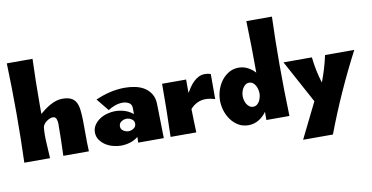

<svg xmlns="http://www.w3.org/2000/svg" viewBox="-81 -931 2595 1338"><g transform="rotate(-10 1216.0 -261.5)"><path d="M207 -703Q201 -541 201 -379V-314Q217 -328 236 -342Q255 -356 275.5 -367.5Q296 -379 318 -386Q340 -393 363 -393Q400 -393 423 -382Q446 -371 458 -349.5Q470 -328 474 -295.5Q478 -263 479 -219.5Q480 -176 479.5 -121Q479 -66 482 0H301Q303 -57 304.5 -113.5Q306 -170 306 -227Q306 -243 300 -260Q294 -277 274 -277Q264 -277 251.5 -271.5Q239 -266 228.5 -258Q218 -250 210.5 -239Q203 -228 202 -218Q197 -166 201 -109.5Q205 -53 207 0H25Q31 -175 31 -350Q31 -527 25 -703Z M779 -178Q760 -178 742.5 -166.5Q725 -155 725 -134Q725 -113 742.5 -101.5Q760 -90 779 -90Q798 -90 815.5 -101.5Q833 -113 833 -134Q833 -155 815.5 -166.5Q798 -178 779 -178ZM831 0 832 -40Q806 -19 774 -9.5Q742 0 710 0Q684 0 655 -7.5Q626 -15 602 -30.5Q578 -46 562 -69Q546 -92 546 -122Q546 -152 562 -175Q578 -198 602 -213.5Q626 -229 655 -236.5Q684 -244 710 -244Q744 -244 777 -233.5Q810 -223 836 -201V-243Q836 -270 816 -281.5Q796 -293 772 -293Q744 -293 717.5 -283.5Q691 -274 668 -259L597 -346Q646 -368 698.5 -380.5Q751 -393 805 -393Q842 -393 878 -385.5Q914 -378 942 -360.5Q970 -343 988 -314Q1006 -285 1007 -243L1012 0Z M1236 -280Q1247 -299 1260.5 -318.5Q1274 -338 1290.5 -354Q1307 -370 1327 -380Q1347 -390 1371 -390Q1394 -390 1412 -383V-206Q1395 -211 1378.5 -214Q1362 -217 1345 -217Q1313 -217 1285.5 -203.5Q1258 -190 1237 -166Q1238 -124 1239 -83Q1240 -42 1242 0H1060Q1066 -187 1066 -375H1236Z M1901 -703Q1895 -532 1895 -362Q1895 -181 1901 0H1738V-58Q1716 -26 1682.5 -6Q1649 14 1610 14Q1570 14 1539 -4.5Q1508 -23 1486.5 -52.5Q1465 -82 1454 -118Q1443 -154 1443 -190Q1443 -226 1454.5 -262Q1466 -298 1487.5 -327Q1509 -356 1540 -374.5Q1571 -393 1610 -393Q1644 -393 1674 -377.5Q1704 -362 1726 -337Q1726 -520 1720 -703ZM1664 -277Q1649 -277 1637.5 -268.5Q1626 -260 1618.5 -247Q1611 -234 1607.5 -219.5Q1604 -205 1604 -192Q1604 -179 1607.5 -164Q1611 -149 1618.5 -136.5Q1626 -124 1637.5 -115.5Q1649 -107 1664 -107Q1679 -107 1690.5 -115.5Q1702 -124 1709 -137Q1716 -150 1719.5 -165Q1723 -180 1723 -192Q1723 -204 1719.5 -219Q1716 -234 1709 -247Q1702 -260 1690.5 -268.5Q1679 -277 1664 -277Z M1925 -375H2126Q2131 -327 2140.5 -281Q2150 -235 2164 -190Q2181 -235 2195 -281Q2209 -327 2219 -375H2426Q2355 -239 2293 -101Q2231 37 2177 180H1966L2090 -71Z"/></g></svg>

Font: CAT Rhythmus
Style: Regular
Weight: 400
Designer: Peter Wiegel nach alter Vorlage
Foundry: Peter Wiegel
Version: 1.000